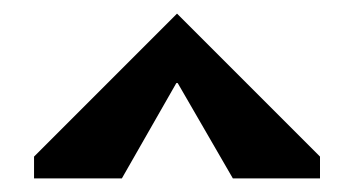

<svg xmlns="http://www.w3.org/2000/svg" viewBox="-20 -582 520 282"><path d="M30 -320V-352L240 -562L450 -352V-320H322L241 -460H239L159 -320Z"/></svg>

Font: Darker Grotesque Black
Style: Regular
Weight: 900
Designer: Gabriel Lam
Foundry: TypeRant
Version: Version 1.000;gftools[0.9.28]